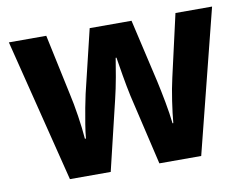

<svg xmlns="http://www.w3.org/2000/svg" viewBox="-65 -635 926 723"><g transform="rotate(-10 398.5 -273.5)"><path d="M426 -269Q418 -306 410.5 -350Q403 -394 399 -420H396Q392 -393 384 -348.5Q376 -304 367 -267L303 0H147L10 -547H153L202 -317Q211 -278 218.5 -228.5Q226 -179 229 -140H233Q235 -164 240 -194.5Q245 -225 250.5 -254.5Q256 -284 261 -306L319 -547H479L535 -304Q543 -268 551.5 -222.5Q560 -177 564 -140H567Q570 -175 577 -222.5Q584 -270 593 -309L647 -547H787L649 0H489Z"/></g></svg>

Font: Noto Sans Hebrew SemiCondensed
Style: Bold
Weight: 700
Width: 4
Designer: Monotype Design Team
Foundry: Monotype Imaging Inc.
Version: Version 2.004; ttfautohint (v1.8.4.7-5d5b)